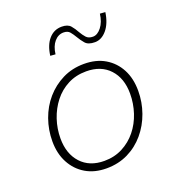

<svg xmlns="http://www.w3.org/2000/svg" viewBox="-129 -806 839 915"><g transform="rotate(-20 290.5 -348.0)"><path d="M257 6Q196 6 151.5 -20.5Q107 -47 82 -94Q57 -141 57 -203Q57 -261 76 -314.5Q95 -368 130.5 -409Q166 -450 215 -474.5Q264 -499 324 -499Q386 -499 430.5 -472.5Q475 -446 499.5 -399.5Q524 -353 524 -290Q524 -233 505 -179.5Q486 -126 450.5 -84Q415 -42 366 -18Q317 6 257 6ZM259 -31Q310 -31 351.5 -52.5Q393 -74 422.5 -110.5Q452 -147 467.5 -194Q483 -241 483 -291Q483 -369 440 -415.5Q397 -462 322 -462Q270 -462 228.5 -440.5Q187 -419 158 -382Q129 -345 113.5 -298.5Q98 -252 98 -203Q98 -125 141 -78Q184 -31 259 -31ZM410 -578Q376 -578 361.5 -595Q347 -612 336 -631Q326 -648 315.5 -660.5Q305 -673 284 -673Q257 -673 237.5 -650.5Q218 -628 213 -588L187 -590Q194 -643 220 -672.5Q246 -702 285 -702Q316 -702 330 -685.5Q344 -669 354 -650Q365 -631 376.5 -618.5Q388 -606 410 -606Q433 -606 453 -631.5Q473 -657 478 -698L505 -696Q497 -641 470.5 -609.5Q444 -578 410 -578Z"/></g></svg>

Font: Hanken Grotesk ExtraLight
Style: Italic
Weight: 250
Italic angle: -8°
Designer: Alfredo Marco Pradil
Foundry: Hanken Design Co.
Version: Version 3.013